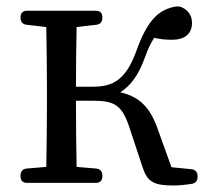

<svg xmlns="http://www.w3.org/2000/svg" viewBox="-20 -554 642 589"><path d="M43 -16V-13C43 0 50 7 63 7H274C287 7 294 0 294 -13V-16C294 -28 287 -36 275 -37L215 -42C214 -97 213 -173 213 -245H265C330 -245 353 -232 375 -169L417 -42C432 4 451 15 513 15C529 15 549 13 568 10C580 8 586 1 586 -11V-14C586 -26 579 -34 567 -35L506 -41L465 -155C441 -225 408 -257 349 -271C378 -289 404 -320 425 -379C434 -404 442 -421 453 -438C470 -434 486 -432 508 -432C544 -432 569 -448 569 -484C569 -507 557 -522 539 -531C531 -535 524 -535 514 -533C462 -522 430 -486 398 -397C365 -306 324 -288 264 -288H213C213 -345 214 -419 215 -471L275 -478C287 -479 294 -487 294 -499V-501C294 -514 287 -521 274 -521H63C50 -521 43 -514 43 -501V-499C43 -487 50 -479 62 -478L122 -471C123 -415 124 -337 124 -287V-228C124 -176 123 -98 122 -42L62 -37C50 -36 43 -28 43 -16Z"/></svg>

Font: 寒蝉锦书宋 Text
Style: Regular
Weight: 400
Designer: 寒蝉锦书宋{Warren} 思源宋体{Ryoko NISHIZUKA 西塚涼子 (kana & ideographs); Frank Grießhammer (Latin, Greek & Cyrillic); Wenlong ZHANG 
Foundry: Adobe & ChillType
Version: Version 2.000;Glyphs 3.1.1 (3135)